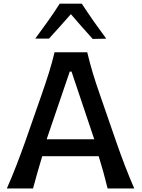

<svg xmlns="http://www.w3.org/2000/svg" viewBox="-20 -1061 797 1081"><path d="M18.6 0Q45.9 -61.5 72.3 -129.9Q98.6 -198.2 120.6 -259.8L212.4 -522.5Q237.3 -593.8 255.4 -651.4Q273.4 -709 287.1 -766.6H471.2Q485.4 -707 502.4 -650.1Q519.5 -593.3 544.4 -522.5L635.7 -258.8Q657.7 -195.3 683.3 -128.4Q709 -61.5 735.8 0H585.9Q575.2 -44.4 562.3 -90.8Q549.3 -137.2 535.6 -181.6H217.8Q204.1 -136.2 190.9 -90.1Q177.7 -43.9 166 0ZM510.7 -276.9 382.8 -657.7H372.6L242.7 -276.9ZM502 -841.8Q470.2 -876.5 439.5 -911.6Q408.7 -946.8 378.9 -981.4Q349.1 -947.3 318.4 -912.8Q287.6 -878.4 255.9 -843.8H178.7Q215.3 -893.1 250.2 -942.4Q285.2 -991.7 316.4 -1040.5H440.4Q472.2 -991.7 506.8 -942.1Q541.5 -892.6 578.1 -843.3Z"/></svg>

Font: Pinar DS4-Medium
Style: Regular
Weight: 500
Designer: Amin Abedi
Version: Version 2.000